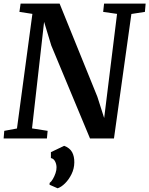

<svg xmlns="http://www.w3.org/2000/svg" viewBox="-21 -763 822 1058"><path d="M-1 0 2.5 -42 72.5 -55 157.5 -686.5 86 -697.5 92.5 -743H307.5L515.5 -230L553 -112.5L624 -686.5L547.5 -697.5L552.5 -743H781.5L777.5 -697.5L703 -686L607 0H475L261.5 -512.5L222 -642.5L155.5 -55.5L241.5 -42L237.5 0ZM252 255 252.5 245Q261.5 238.5 270.2 223.8Q279 209 285 191.2Q291 173.5 290.5 158Q290 140.5 282.2 125.8Q274.5 111 259.5 108V75.5L332.5 40.5Q364 52.5 376.5 75.8Q389 99 388.5 132.5Q388 166.5 373.2 196.5Q358.5 226.5 337.5 247.2Q316.5 268 296.5 274.5Z"/></svg>

Font: Merriweather 28pt SemiBold
Style: Italic
Weight: 600
Italic angle: -7.8°
Version: Version 2.101